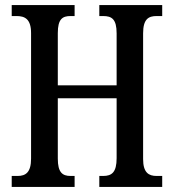

<svg xmlns="http://www.w3.org/2000/svg" viewBox="-20 -734 683 754"><path d="M26 0H273V-43H257C225 -43 207 -57 207 -111V-348H438V-113C438 -57 419 -43 385 -43H370V0H617V-43H595C564 -43 542 -56 542 -109V-603C542 -659 563 -671 595 -671H617V-714H370V-671H385C419 -671 438 -659 438 -603V-399H207V-604C207 -659 225 -671 257 -671H273V-714H26V-671H45C78 -671 102 -659 102 -604V-111C102 -57 81 -43 49 -43H26Z"/></svg>

Font: Noto Serif Khmer ExtraCondensed Medium
Style: Regular
Weight: 500
Width: 2
Designer: Danh Hong and the Monotype Design Team
Foundry: Monotype Imaging Inc.
Version: Version 2.004